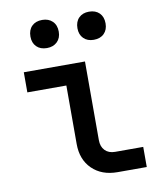

<svg xmlns="http://www.w3.org/2000/svg" viewBox="-87 -851 773 921"><g transform="rotate(-10 300.0 -391.0)"><path d="M411 0Q334 0 287.5 -45.5Q241 -91 241 -167V-452H51V-550H349V-167Q349 -135 367 -116.5Q385 -98 416 -98H553V0ZM409 -645Q378 -645 359.5 -663.5Q341 -682 341 -713Q341 -745 359.5 -763.5Q378 -782 409 -782Q441 -782 459.5 -763.5Q478 -745 478 -713Q478 -682 459.5 -663.5Q441 -645 409 -645ZM181 -645Q149 -645 130.5 -663.5Q112 -682 112 -713Q112 -745 130.5 -763.5Q149 -782 181 -782Q212 -782 231 -763.5Q250 -745 250 -713Q250 -682 231 -663.5Q212 -645 181 -645Z"/></g></svg>

Font: Pitagon Sans Mono SemiBold
Style: Regular
Weight: 600
Monospace: yes
Designer: Travis Tran
Foundry: Pitagon
Version: Version 1.001; ttfautohint (v1.8.4.7-5d5b);gftools[0.9.26]